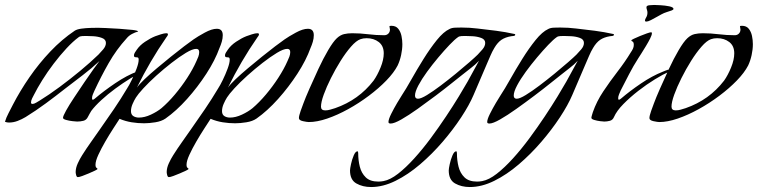

<svg xmlns="http://www.w3.org/2000/svg" viewBox="-20 -488 3055 774"><path d="M16 6Q8 6 0 3Q5 -14 14.5 -32Q24 -50 32 -66Q61 -122 99 -177Q137 -232 183 -280.5Q229 -329 281 -364Q290 -370 308 -372.5Q326 -375 345.5 -375.5Q365 -376 375 -376Q381 -376 406 -375Q431 -374 461 -372Q491 -370 513.5 -367.5Q536 -365 537 -361Q525 -358 512 -351Q499 -344 491 -334Q449 -288 418 -233.5Q387 -179 361 -123Q358 -116 354.5 -108Q351 -100 351 -92Q351 -86 354 -86Q356 -86 359 -88Q362 -90 363 -91Q398 -121 444.5 -152.5Q491 -184 534 -200Q535 -201 543 -204Q551 -207 552 -207Q555 -207 556 -204.5Q557 -202 558 -200Q535 -190 505 -171.5Q475 -153 444.5 -130.5Q414 -108 388.5 -84.5Q363 -61 348 -41Q344 -35 341 -29Q338 -23 334 -16Q328 -4 316 -1Q304 2 291 2Q287 2 273 0.5Q259 -1 246.5 -4.5Q234 -8 234 -13Q234 -20 246.5 -42.5Q259 -65 279 -95Q299 -125 319.5 -155.5Q340 -186 357 -209.5Q374 -233 381 -242Q349 -212 313.5 -185Q278 -158 243 -131Q205 -101 165 -71.5Q125 -42 83 -16Q68 -7 51 -0.5Q34 6 16 6ZM111 -69Q117 -69 125.5 -74Q134 -79 139 -82Q178 -106 220.5 -137.5Q263 -169 304 -203Q345 -237 377 -268Q385 -276 396 -289Q407 -302 407 -315Q407 -329 391 -335Q375 -341 355.5 -342Q336 -343 326 -343Q320 -343 311 -342.5Q302 -342 297 -338Q274 -321 248 -293Q222 -265 196.5 -231.5Q171 -198 150.5 -165Q130 -132 117 -106Q114 -101 109.5 -91.5Q105 -82 105 -75Q105 -69 111 -69Z M294 226Q289 226 287 218Q285 210 285 206Q285 189 293.5 170.5Q302 152 311 138Q328 111 346.5 85Q365 59 383 33Q412 -8 439.5 -48.5Q467 -89 492 -131Q500 -143 511 -165.5Q522 -188 530.5 -211Q539 -234 539 -247Q539 -256 534.5 -256.5Q530 -257 525 -257.5Q520 -258 520 -265Q520 -270 524 -276.5Q528 -283 531 -287Q543 -305 564.5 -319.5Q586 -334 606 -342Q614 -345 628 -349.5Q642 -354 650 -354Q657 -354 657 -350Q657 -347 655 -343.5Q653 -340 651 -338Q617 -289 587.5 -238.5Q558 -188 532 -135Q541 -148 562.5 -168.5Q584 -189 612 -212.5Q640 -236 669 -259.5Q698 -283 722.5 -301.5Q747 -320 760 -329Q777 -341 805.5 -356.5Q834 -372 854 -372Q878 -372 878 -346Q878 -333 874 -319.5Q870 -306 865 -295Q847 -245 812 -191Q777 -137 734 -89Q691 -41 647 -10Q631 1 606 5Q581 9 561 9Q536 9 511 5Q486 1 462 -9Q453 5 437 29.5Q421 54 404.5 82.5Q388 111 376.5 136Q365 161 365 176Q365 186 369 188.5Q373 191 373 193Q373 195 362.5 200Q352 205 338 211Q324 217 311.5 221.5Q299 226 294 226ZM540 -14Q563 -14 588.5 -26Q614 -38 631 -52Q658 -75 685 -107Q712 -139 735 -174.5Q758 -210 772 -242Q776 -250 779.5 -259.5Q783 -269 783 -278Q783 -291 771 -291Q756 -291 729.5 -275Q703 -259 671.5 -234.5Q640 -210 610 -183Q580 -156 558 -132Q536 -108 528 -95Q521 -84 514.5 -69Q508 -54 508 -40Q508 -26 517.5 -20Q527 -14 540 -14Z M661 226Q656 226 654 218Q652 210 652 206Q652 189 660.5 170.5Q669 152 678 138Q695 111 713.5 85Q732 59 750 33Q779 -8 806.5 -48.5Q834 -89 859 -131Q867 -143 878 -165.5Q889 -188 897.5 -211Q906 -234 906 -247Q906 -256 901.5 -256.5Q897 -257 892 -257.5Q887 -258 887 -265Q887 -270 891 -276.5Q895 -283 898 -287Q910 -305 931.5 -319.5Q953 -334 973 -342Q981 -345 995 -349.5Q1009 -354 1017 -354Q1024 -354 1024 -350Q1024 -347 1022 -343.5Q1020 -340 1018 -338Q984 -289 954.5 -238.5Q925 -188 899 -135Q908 -148 929.5 -168.5Q951 -189 979 -212.5Q1007 -236 1036 -259.5Q1065 -283 1089.5 -301.5Q1114 -320 1127 -329Q1144 -341 1172.5 -356.5Q1201 -372 1221 -372Q1245 -372 1245 -346Q1245 -333 1241 -319.5Q1237 -306 1232 -295Q1214 -245 1179 -191Q1144 -137 1101 -89Q1058 -41 1014 -10Q998 1 973 5Q948 9 928 9Q903 9 878 5Q853 1 829 -9Q820 5 804 29.5Q788 54 771.5 82.5Q755 111 743.5 136Q732 161 732 176Q732 186 736 188.5Q740 191 740 193Q740 195 729.5 200Q719 205 705 211Q691 217 678.5 221.5Q666 226 661 226ZM907 -14Q930 -14 955.5 -26Q981 -38 998 -52Q1025 -75 1052 -107Q1079 -139 1102 -174.5Q1125 -210 1139 -242Q1143 -250 1146.5 -259.5Q1150 -269 1150 -278Q1150 -291 1138 -291Q1123 -291 1096.5 -275Q1070 -259 1038.5 -234.5Q1007 -210 977 -183Q947 -156 925 -132Q903 -108 895 -95Q888 -84 881.5 -69Q875 -54 875 -40Q875 -26 884.5 -20Q894 -14 907 -14Z M1225 4Q1218 4 1201.5 0.5Q1185 -3 1185 -12Q1185 -21 1192 -41Q1199 -61 1203 -71Q1211 -93 1227.5 -130.5Q1244 -168 1263.5 -210Q1283 -252 1303 -286Q1323 -320 1338 -334Q1352 -347 1367 -350.5Q1382 -354 1400 -354Q1432 -354 1464 -350Q1496 -346 1529 -346Q1539 -346 1545.5 -352.5Q1552 -359 1552 -369Q1552 -372 1551 -375.5Q1550 -379 1550 -382Q1550 -384 1558 -384Q1576 -384 1585.5 -372Q1595 -360 1598.5 -343Q1602 -326 1602 -310Q1602 -289 1597 -266Q1592 -243 1583 -224Q1568 -195 1537.5 -163.5Q1507 -132 1467 -102Q1427 -72 1383.5 -48Q1340 -24 1299 -10Q1258 4 1225 4ZM1291 -43Q1301 -43 1311 -46Q1321 -49 1331 -52Q1426 -85 1486 -163Q1501 -184 1514 -215.5Q1527 -247 1527 -273Q1527 -303 1507 -318.5Q1487 -334 1458 -334Q1444 -334 1433 -330Q1416 -324 1395 -300Q1374 -276 1353 -242.5Q1332 -209 1314 -173Q1296 -137 1285 -106.5Q1274 -76 1274 -58Q1274 -43 1291 -43Z M1476 266Q1442 266 1416.5 251.5Q1391 237 1391 199Q1391 192 1395 173.5Q1399 155 1406 138.5Q1413 122 1421 122Q1424 122 1424 130Q1424 158 1430.5 184Q1437 210 1454.5 227Q1472 244 1505 244Q1510 244 1515.5 243.5Q1521 243 1526 242Q1553 237 1584.5 212.5Q1616 188 1650 150.5Q1684 113 1716.5 69Q1749 25 1778 -18.5Q1807 -62 1829.5 -99Q1852 -136 1865 -159L1911 -243Q1896 -227 1878 -213.5Q1860 -200 1843 -186Q1830 -176 1801.5 -153Q1773 -130 1736.5 -102.5Q1700 -75 1663.5 -49Q1627 -23 1598 -6.5Q1569 10 1555 10Q1546 10 1546 4Q1546 -7 1557 -29Q1568 -51 1581 -73Q1594 -95 1600 -104Q1616 -128 1638.5 -168Q1661 -208 1687.5 -250.5Q1714 -293 1741 -326.5Q1768 -360 1792 -371Q1801 -376 1815.5 -376.5Q1830 -377 1840 -377Q1857 -377 1873 -376Q1889 -375 1905 -373Q1942 -369 1980 -364Q2018 -359 2054 -351Q2057 -351 2057 -348Q2057 -344 2050 -343Q2043 -342 2041 -342Q2017 -338 2001.5 -327.5Q1986 -317 1973 -295Q1964 -280 1957 -263.5Q1950 -247 1943 -231L1889 -105Q1872 -65 1839.5 -15.5Q1807 34 1764.5 83.5Q1722 133 1673.5 174.5Q1625 216 1574.5 241Q1524 266 1476 266ZM1665 -90Q1677 -90 1701.5 -105Q1726 -120 1756.5 -143Q1787 -166 1817.5 -191Q1848 -216 1872 -237Q1896 -258 1906 -268Q1914 -276 1925 -289Q1936 -302 1936 -315Q1936 -329 1920 -335Q1904 -341 1884.5 -342Q1865 -343 1855 -343Q1849 -343 1840 -342.5Q1831 -342 1826 -338Q1813 -329 1792 -307Q1771 -285 1747 -256.5Q1723 -228 1701.5 -198.5Q1680 -169 1666.5 -143.5Q1653 -118 1653 -103Q1653 -90 1665 -90Z M1874 266Q1840 266 1814.5 251.5Q1789 237 1789 199Q1789 192 1793 173.5Q1797 155 1804 138.5Q1811 122 1819 122Q1822 122 1822 130Q1822 158 1828.5 184Q1835 210 1852.5 227Q1870 244 1903 244Q1908 244 1913.5 243.5Q1919 243 1924 242Q1951 237 1982.5 212.5Q2014 188 2048 150.5Q2082 113 2114.5 69Q2147 25 2176 -18.5Q2205 -62 2227.5 -99Q2250 -136 2263 -159L2309 -243Q2294 -227 2276 -213.5Q2258 -200 2241 -186Q2228 -176 2199.5 -153Q2171 -130 2134.5 -102.5Q2098 -75 2061.5 -49Q2025 -23 1996 -6.5Q1967 10 1953 10Q1944 10 1944 4Q1944 -7 1955 -29Q1966 -51 1979 -73Q1992 -95 1998 -104Q2014 -128 2036.5 -168Q2059 -208 2085.5 -250.5Q2112 -293 2139 -326.5Q2166 -360 2190 -371Q2199 -376 2213.5 -376.5Q2228 -377 2238 -377Q2255 -377 2271 -376Q2287 -375 2303 -373Q2340 -369 2378 -364Q2416 -359 2452 -351Q2455 -351 2455 -348Q2455 -344 2448 -343Q2441 -342 2439 -342Q2415 -338 2399.5 -327.5Q2384 -317 2371 -295Q2362 -280 2355 -263.5Q2348 -247 2341 -231L2287 -105Q2270 -65 2237.5 -15.5Q2205 34 2162.5 83.5Q2120 133 2071.5 174.5Q2023 216 1972.5 241Q1922 266 1874 266ZM2063 -90Q2075 -90 2099.5 -105Q2124 -120 2154.5 -143Q2185 -166 2215.5 -191Q2246 -216 2270 -237Q2294 -258 2304 -268Q2312 -276 2323 -289Q2334 -302 2334 -315Q2334 -329 2318 -335Q2302 -341 2282.5 -342Q2263 -343 2253 -343Q2247 -343 2238 -342.5Q2229 -342 2224 -338Q2211 -329 2190 -307Q2169 -285 2145 -256.5Q2121 -228 2099.5 -198.5Q2078 -169 2064.5 -143.5Q2051 -118 2051 -103Q2051 -90 2063 -90Z M2586 -401Q2580 -401 2580 -405Q2580 -410 2585 -418Q2590 -426 2590 -437Q2590 -443 2588 -448.5Q2586 -454 2586 -459Q2586 -466 2599.5 -467Q2613 -468 2617 -468Q2623 -468 2642 -467Q2661 -466 2678 -462.5Q2695 -459 2695 -452Q2695 -450 2692.5 -448.5Q2690 -447 2688 -446Q2677 -442 2667 -439Q2657 -436 2646 -430Q2640 -427 2628 -420Q2616 -413 2604 -407Q2592 -401 2586 -401ZM2416 2Q2412 2 2399.5 0.5Q2387 -1 2375.5 -4.5Q2364 -8 2364 -13Q2364 -16 2366.5 -24.5Q2369 -33 2370 -36Q2385 -79 2412 -119.5Q2439 -160 2469.5 -199.5Q2500 -239 2523 -277Q2528 -284 2531.5 -291.5Q2535 -299 2535 -307Q2535 -318 2530 -320.5Q2525 -323 2525 -325Q2525 -327 2535.5 -332Q2546 -337 2560.5 -343Q2575 -349 2588 -353.5Q2601 -358 2605 -358Q2608 -358 2608 -354Q2608 -347 2601 -333Q2594 -319 2584 -302.5Q2574 -286 2565.5 -272.5Q2557 -259 2553 -253Q2533 -222 2516 -189Q2499 -156 2482 -123Q2479 -116 2475.5 -107.5Q2472 -99 2472 -92Q2472 -86 2475 -86Q2477 -86 2480 -88Q2483 -90 2484 -91Q2519 -121 2564 -151.5Q2609 -182 2652 -199Q2654 -200 2663 -203.5Q2672 -207 2673 -207Q2679 -207 2679 -200Q2654 -189 2620.5 -168.5Q2587 -148 2553.5 -122Q2520 -96 2493 -68.5Q2466 -41 2455 -16Q2450 -4 2438.5 -1Q2427 2 2416 2Z M2638 4Q2631 4 2614.5 0.5Q2598 -3 2598 -12Q2598 -21 2605 -41Q2612 -61 2616 -71Q2624 -93 2640.5 -130.5Q2657 -168 2676.5 -210Q2696 -252 2716 -286Q2736 -320 2751 -334Q2765 -347 2780 -350.5Q2795 -354 2813 -354Q2845 -354 2877 -350Q2909 -346 2942 -346Q2952 -346 2958.5 -352.5Q2965 -359 2965 -369Q2965 -372 2964 -375.5Q2963 -379 2963 -382Q2963 -384 2971 -384Q2989 -384 2998.5 -372Q3008 -360 3011.5 -343Q3015 -326 3015 -310Q3015 -289 3010 -266Q3005 -243 2996 -224Q2981 -195 2950.5 -163.5Q2920 -132 2880 -102Q2840 -72 2796.5 -48Q2753 -24 2712 -10Q2671 4 2638 4ZM2704 -43Q2714 -43 2724 -46Q2734 -49 2744 -52Q2839 -85 2899 -163Q2914 -184 2927 -215.5Q2940 -247 2940 -273Q2940 -303 2920 -318.5Q2900 -334 2871 -334Q2857 -334 2846 -330Q2829 -324 2808 -300Q2787 -276 2766 -242.5Q2745 -209 2727 -173Q2709 -137 2698 -106.5Q2687 -76 2687 -58Q2687 -43 2704 -43Z"/></svg>

Font: My Soul
Style: Regular
Weight: 400
Designer: Robert E. Leuschke
Foundry: Robert E. Leuschke
Version: Version 1.010; ttfautohint (v1.8.4.7-5d5b)